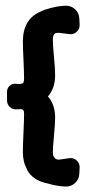

<svg xmlns="http://www.w3.org/2000/svg" viewBox="-20 -646 314 691"><path d="M240.5 -76.5C237.4 -77.1 233.7 -77.2 229.3 -76.7L195.3 -71.8C187.5 -70.6 181.3 -72.6 176.5 -77.7C172.3 -82.2 170.2 -88.7 170.2 -97.2C170.2 -109.1 171.4 -128.1 174 -154.4C176.9 -184.5 178.4 -207.3 178.4 -222.8C178.4 -253.9 169.8 -279.4 152.6 -299C169.8 -318.7 178.4 -344.1 178.4 -375.4C178.4 -390.2 177 -412.6 174.1 -442.5C171.5 -470.1 170.2 -490.2 170.2 -502.7C170.2 -515.6 173.1 -523.4 179.1 -526.1C183 -527.8 187.4 -528.4 192.3 -527.8L233.7 -522.8C243.1 -522.8 251.1 -526.3 257.6 -533.2C264.2 -540.1 267.2 -548.3 266.6 -557.7L265.4 -580.1C264.7 -593.9 259 -605.2 248.5 -614.2C238 -623.1 225.9 -626.8 212.2 -625.3L199.2 -624.2C190.5 -623.5 178.9 -621.3 164.3 -617.7C149.7 -614.1 136.4 -609.5 124.6 -603.7C83.1 -585.5 62.3 -549.6 62.3 -496C62.3 -482.6 63 -460.9 64.5 -430.9C65.9 -400.5 66.6 -378.4 66.6 -364.7C66.6 -357 65.9 -351.8 64.5 -349.2C63.1 -346.6 59 -344.8 52.4 -343.6L35.4 -344.5C27.2 -344.9 20.2 -342.3 14.2 -336.7C8.3 -331 5.3 -324.1 5.3 -315.9V-284.3C5.3 -275.1 8.6 -267.4 15.3 -261.1C22 -254.8 29.9 -251.9 39 -252.4L57.3 -253.4C60.3 -252.5 62.5 -251.1 63.8 -249.2C65.2 -247.3 66 -245.3 66.3 -243.3C66.5 -241.2 66.6 -237.8 66.6 -233C66.6 -220.5 66 -199.9 64.6 -171.5C63.1 -139.2 62.3 -114.9 62.3 -98.6C62.3 -87.4 63.5 -76.6 65.8 -66.3C68.2 -55.9 72.4 -45 78.4 -33.3C84.4 -21.7 93.9 -11.6 106.8 -3C119.8 5.6 135.6 11.6 154.3 15C174.6 21 194 24.4 212.2 25.2C225.9 26.7 238 23 248.5 14.1C259 5.2 264.7 -6.2 265.4 -19.9L266.6 -42.3C267.1 -50.5 264.8 -57.9 259.8 -64.3C254.8 -70.7 248.4 -74.8 240.5 -76.5Z"/></svg>

Font: Qalbi
Style: Regular
Weight: 400
Version: Version 001.000